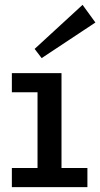

<svg xmlns="http://www.w3.org/2000/svg" viewBox="-20 -773 414 793"><path d="M135 -22V-471H234V-22ZM29 0V-79H341V0ZM29 -392V-471H211V-392ZM152 -533 123 -571 321 -753 374 -680Z"/></svg>

Font: BioRhyme ExtraBold
Style: Regular
Weight: 400
Version: Version 1.600;gftools[0.9.33]